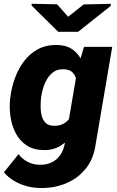

<svg xmlns="http://www.w3.org/2000/svg" viewBox="-32 -773 610 1002"><path d="M406.2 -528.3H553.7L467.3 -21Q457 55.2 415.8 106.7Q374.5 158.2 312 184.1Q249.5 210 175.3 208Q140.1 207.5 106.2 198.2Q72.3 189 42 171.1Q11.7 153.3 -11.7 126.5L64.5 31.7Q85.4 58.1 113.5 72.3Q141.6 86.4 175.3 86.9Q210 87.9 237.1 74.7Q264.2 61.5 281.7 37.1Q299.3 12.7 305.7 -21.5L372.1 -411.6ZM20.5 -254.4 22 -264.6Q27.8 -314.5 45.4 -363.8Q63 -413.1 93 -453.1Q123 -493.2 166.3 -516.4Q209.5 -539.6 267.1 -538.1Q320.3 -536.6 352.3 -510.7Q384.3 -484.9 400.4 -444.3Q416.5 -403.8 421.4 -357.2Q426.3 -310.5 424.8 -267.6L423.8 -254.9Q416 -212.4 398.2 -165.5Q380.4 -118.7 352.3 -78.1Q324.2 -37.6 284.9 -12.9Q245.6 11.7 194.8 10.3Q141.6 9.3 106 -14.9Q70.3 -39.1 50 -77.9Q29.8 -116.7 22.9 -162.8Q16.1 -209 20.5 -254.4ZM182.6 -264.6 181.6 -254.4Q179.7 -235.4 179.9 -212.2Q180.2 -189 186 -167.5Q191.9 -146 206.1 -131.8Q220.2 -117.7 245.6 -116.7Q283.2 -114.7 307.6 -132.3Q332 -149.9 345.2 -179Q358.4 -208 362.3 -240.7L366.7 -279.8Q369.1 -301.8 369.4 -324.5Q369.6 -347.2 363.5 -366.7Q357.4 -386.2 342.3 -398.7Q327.1 -411.1 298.8 -411.6Q270 -412.6 249.3 -398.7Q228.5 -384.8 214.8 -362.3Q201.2 -339.8 193.4 -314Q185.5 -288.1 182.6 -264.6ZM266.1 -750.5 323.7 -685.5 404.8 -750 545.9 -752.9 546.4 -742.7 375.5 -606.9H272L133.3 -743.7L132.8 -753.4Z"/></svg>

Font: Roboto Black
Style: Italic
Weight: 900
Italic angle: -12°
Designer: Christian Robertson
Foundry: Google
Version: Version 3.0; 2020